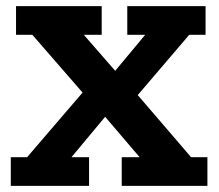

<svg xmlns="http://www.w3.org/2000/svg" viewBox="-20 -603 711 623"><path d="M15 0V-93H68L268 -326L265 -283L85 -490H32V-583H310V-490H252L374 -350L322 -335L451 -490H393V-583H647V-490H594L406 -270L405 -320L600 -93H653V0H375V-93H433L305 -243L347 -255L212 -93H269V0Z"/></svg>

Font: Rokkitt SemiBold
Style: Bold
Weight: 700
Version: Version 3.103